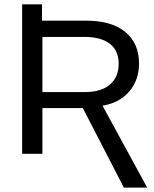

<svg xmlns="http://www.w3.org/2000/svg" viewBox="-20 -708 707 884"><path d="M550.3 155.8 361.3 -210.4H175.3V0H82V-688H173.3V-612.8H377.4Q493.7 -612.8 556.9 -560.8Q620.1 -508.8 620.1 -416Q620.1 -339.4 575.4 -287.1Q530.8 -234.9 452.1 -221.2L657.7 155.8ZM526.4 -415Q526.4 -475.1 485.6 -506.6Q444.8 -538.1 368.2 -538.1H175.3V-284.2H372.1Q445.8 -284.2 486.1 -318.6Q526.4 -353 526.4 -415Z"/></svg>

Font: Arial
Style: Regular
Weight: 400
Designer: Steve Matteson
Foundry: Ascender Corporation
Version: Version 2.00.3